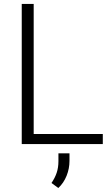

<svg xmlns="http://www.w3.org/2000/svg" viewBox="-20 -731 567 974"><path d="M501.5 -51.3V0H90.3V-710.9H150.9V-51.3ZM332.5 46.9V85.4Q332.5 124 317.9 160.6Q303.2 197.3 275.9 222.7L241.2 197.3Q258.8 171.4 267.6 145.3Q276.4 119.1 276.4 86.4V46.9Z"/></svg>

Font: Vazirmatn UI FD ExtraLight
Style: Regular
Weight: 200
Designer: Saber Rastikerdar
Foundry: Saber Rastikerdar
Version: Version 33.003